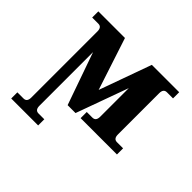

<svg xmlns="http://www.w3.org/2000/svg" viewBox="-161 -680 1066 1066"><g transform="rotate(45 371.5 -147.0)"><path d="M683.6 0H398.4V-48.3H442.4Q469.7 -48.3 469.7 -82.5V-307.1L358.4 0H296.4L188 -308.1V112.8Q188 147 214.8 147H260.3V195.3H48.8V147H97.2Q124 147 124 112.8V-406.2Q124 -440.4 97.2 -440.4H48.8V-488.8H257.8L358.4 -181.6L468.8 -488.8H683.6V-440.4H635.7Q608.9 -440.4 608.9 -406.2V-82.5Q608.9 -48.3 635.7 -48.3H683.6Z"/></g></svg>

Font: Munson
Style: Bold
Weight: 700
Designer: Paul James MIller
Foundry: High-Logic / Made with FontCreator
Version: Version 2.10;May 5, 2019;FontCreator 11.5.0.2430 64-bit